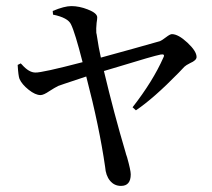

<svg xmlns="http://www.w3.org/2000/svg" viewBox="-20 -570 696 630"><path d="M377 40Q355 40 341 23Q327 6 325 -22Q306 -154 263 -319Q238 -311 191 -295Q176 -290 171 -288Q159 -282 142 -271Q123 -258 113 -258Q96 -258 74 -275.5Q52 -293 44 -311Q40 -321 38 -357L48 -362Q49 -361 52 -358Q75 -332 96 -332Q117 -331 251 -366Q226 -464 213 -490Q203 -512 154 -522L153 -534Q191 -550 214 -550Q240 -550 268 -539Q299 -527 299 -513Q299 -507 297 -495Q295 -475 296 -462Q296 -461 297 -458Q304 -411 311 -381Q421 -411 505 -435Q512 -438 525 -448Q538 -458 544 -458Q565 -458 595 -430Q625 -402 625 -383Q625 -372 604 -363Q590 -356 585 -351Q579 -345 566 -331Q484 -247 426 -208L415 -218Q482 -304 516 -381Q523 -394 507 -391Q482 -386 368 -351Q336 -341 321 -337Q354 -198 392 -70Q393 -65 397 -54Q409 -11 409 2Q409 40 377 40Z"/></svg>

Font: GenRyuMin TW M
Style: Regular
Weight: 500
Version: Version 1.501;PS 1;hotconv 16.6.51;makeotf.lib2.5.65220